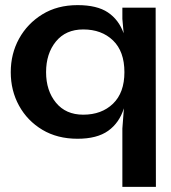

<svg xmlns="http://www.w3.org/2000/svg" viewBox="-20 -530 667 750"><path d="M283 -510Q359 -510 401.5 -481.5Q444 -453 463 -400L458 -456V-500H588L589 200H458V-28L464 -107Q446 -50 402.5 -19Q359 12 283 12Q204 12 145.5 -23Q87 -58 54.5 -117Q22 -176 22 -248Q22 -320 54.5 -379Q87 -438 145.5 -474Q204 -510 283 -510ZM305 -415Q237 -415 198.5 -368Q160 -321 160 -248Q160 -176 198.5 -129Q237 -82 305 -82Q377 -82 421.5 -125Q466 -168 466 -248Q466 -329 421.5 -372Q377 -415 305 -415Z"/></svg>

Font: Panamera
Style: Bold
Weight: 700
Designer: Bastien Sozeau
Foundry: NBR — Bastien Sozeau
Version: Version 3.002; ttfautohint (v1.8.4.7-5d5b);gftools[0.9.33]